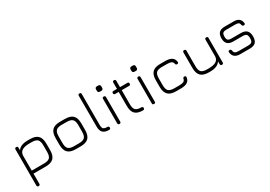

<svg xmlns="http://www.w3.org/2000/svg" viewBox="22 -1677 4023 2862"><g transform="rotate(-30 2033.5 -246.5)"><path d="M145 0V174Q145 200 119 200Q93 200 93 174V-446Q93 -472 119 -472Q145 -472 145 -446V-402Q192 -472 317 -472H355Q449 -472 492 -429Q535 -386 535 -292V-180Q535 -86 492 -43Q449 0 355 0ZM146 -320Q146 -315 145 -314V-52H355Q427 -52 455 -80.5Q483 -109 483 -180V-292Q483 -363 455 -391.5Q427 -420 355 -420H317Q155 -420 146 -320Z M875 0Q781 0 738 -43Q695 -86 695 -179V-292Q695 -386 738 -429.5Q781 -473 875 -472H957Q1051 -472 1094 -429Q1137 -386 1137 -292V-180Q1137 -86 1094 -43Q1051 0 957 0ZM747 -179Q747 -108 775.5 -80Q804 -52 875 -52H957Q1028 -52 1056.5 -80.5Q1085 -109 1085 -180V-292Q1085 -363 1056.5 -391.5Q1028 -420 957 -420H875Q804 -421 775.5 -392.5Q747 -364 747 -292Z M1448 0Q1377 0 1343.5 -33Q1310 -66 1310 -136V-667Q1310 -693 1336 -693Q1362 -693 1362 -667V-136Q1362 -87 1380 -69.5Q1398 -52 1447 -52Q1474 -52 1474 -26Q1474 0 1448 0Z M1615 -563Q1580 -563 1580 -598V-620Q1580 -655 1615 -655H1638Q1671 -655 1671 -620V-598Q1671 -563 1638 -563ZM1600 -26V-446Q1600 -472 1626 -472Q1652 -472 1652 -446V-26Q1652 0 1626 0Q1600 0 1600 -26Z M2031 0Q1939 0 1896.5 -42Q1854 -84 1854 -176V-420H1794Q1768 -420 1768 -446Q1768 -472 1794 -472H1854V-580Q1854 -606 1880 -606Q1906 -606 1906 -580V-472H2032Q2058 -472 2058 -446Q2058 -420 2032 -420H1906V-176Q1906 -106 1933.5 -79Q1961 -52 2031 -52Q2058 -52 2058 -26Q2058 0 2031 0Z M2210 -563Q2175 -563 2175 -598V-620Q2175 -655 2210 -655H2233Q2266 -655 2266 -620V-598Q2266 -563 2233 -563ZM2195 -26V-446Q2195 -472 2221 -472Q2247 -472 2247 -446V-26Q2247 0 2221 0Q2195 0 2195 -26Z M2600 0Q2507 0 2463.5 -43.5Q2420 -87 2420 -180V-293Q2420 -387 2463.5 -430Q2507 -473 2600 -472H2682Q2756 -472 2794.5 -447Q2833 -422 2840 -369Q2842 -357 2835 -349.5Q2828 -342 2815 -342Q2793 -342 2788 -366Q2782 -396 2758 -408Q2734 -420 2682 -420H2600Q2528 -421 2500 -393Q2472 -365 2472 -293V-180Q2472 -108 2500.5 -80Q2529 -52 2600 -52H2682Q2734 -52 2758 -64Q2782 -76 2788 -106Q2793 -130 2815 -130Q2828 -130 2835 -122.5Q2842 -115 2840 -103Q2833 -50 2794.5 -25Q2756 0 2682 0Z M2984 -446Q2984 -472 3010 -472Q3036 -472 3036 -446V-180Q3036 -108 3064 -80Q3092 -52 3164 -52H3192Q3354 -52 3363 -151Q3363 -156 3364 -158V-446Q3364 -472 3390 -472Q3416 -472 3416 -446V-26Q3416 0 3390 0Q3364 0 3364 -26V-74Q3316 0 3192 0H3164Q3070 0 3027 -43.5Q2984 -87 2984 -180Z M3705 -1Q3585 -1 3573 -107Q3570 -135 3598 -135Q3620 -135 3625 -109Q3629 -78 3647.5 -65.5Q3666 -53 3705 -53H3869Q3916 -53 3933.5 -70.5Q3951 -88 3951 -135Q3951 -182 3933.5 -199.5Q3916 -217 3869 -217H3708Q3579 -217 3579 -344Q3579 -410 3610.5 -441.5Q3642 -473 3708 -473H3864Q3978 -473 3990 -373Q3993 -346 3965 -346Q3943 -346 3937 -371Q3933 -399 3916.5 -410Q3900 -421 3864 -421H3708Q3664 -421 3647.5 -404.5Q3631 -388 3631 -344Q3631 -301 3647.5 -285Q3664 -269 3708 -269H3869Q3938 -269 3970.5 -236Q4003 -203 4003 -135Q4003 -66 3970.5 -33.5Q3938 -1 3869 -1Z"/></g></svg>

Font: Jura
Style: Regular
Weight: 400
Designer: Daniel Johnson, Alexei Vanyashin
Foundry: Daniel Johnson
Version: Version 5.103